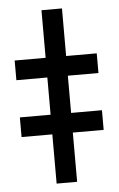

<svg xmlns="http://www.w3.org/2000/svg" viewBox="-52 -756 490 793"><g transform="rotate(-5 192.5 -359.5)"><path d="M235.4 -718.8V-521.5H362.3V-439.9H235.4V-285.6H363.3V-204.1H235.4V0H150.4V-204.1H22.9V-285.6H150.4V-439.9H22V-521.5H150.4V-718.8Z"/></g></svg>

Font: Interop SemBd
Style: Regular
Weight: 600
Designer: Rasmus Andersson, Google, Jang Haemin
Foundry: jhaemin
Version: Version 1.007